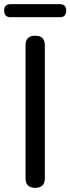

<svg xmlns="http://www.w3.org/2000/svg" viewBox="-23 -905 339 925"><path d="M147 0Q100 0 100 -46V-687Q100 -733 147 -733Q193 -733 193 -687V-366V-46Q193 0 147 0ZM28 -822Q-3 -822 -3 -854Q-3 -885 28 -885H265Q296 -885 296 -854Q296 -822 265 -822H146Z"/></svg>

Font: GenSenRounded TW R
Style: Regular
Weight: 400
Version: Version 1.501;PS 1;hotconv 16.6.51;makeotf.lib2.5.65220